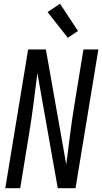

<svg xmlns="http://www.w3.org/2000/svg" viewBox="-20 -997 541 1017"><path d="M8 0 129 -735H223L331 -125Q341 -204 351 -283Q361 -362 374 -441L422 -735H501L380 0H286L178 -610Q168 -531 158 -452Q148 -373 135 -294L87 0ZM339 -797 232 -933 298 -977 393 -833Z"/></svg>

Font: Iosevka Custom
Style: Italic
Weight: 400
Italic angle: -9°
Monospace: yes
Designer: Belleve Invis
Foundry: Belleve Invis
Version: Version 30.3.3; ttfautohint (v1.8.3)